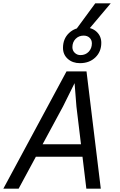

<svg xmlns="http://www.w3.org/2000/svg" viewBox="-43 -1123 713 1143"><path d="M116 -190 132 -264H516L500 -190ZM353 -698H472L557 0H471L412 -489L401 -628L332 -489L68 0H-23ZM433 -747Q389 -747 360.5 -772.5Q332 -798 332 -838Q332 -892 367.5 -926Q403 -960 458 -960Q504 -960 532 -934Q560 -908 560 -868Q560 -815 524.5 -781Q489 -747 433 -747ZM436 -795Q466 -795 485 -815Q504 -835 504 -865Q504 -885 490.5 -898Q477 -911 455 -911Q426 -911 407 -891.5Q388 -872 388 -842Q388 -822 402 -808.5Q416 -795 436 -795ZM402 -937 524 -1103H616L476 -937Z"/></svg>

Font: Azeret Mono Thin Light
Style: Italic
Weight: 300
Italic angle: -12°
Version: Version 1.002